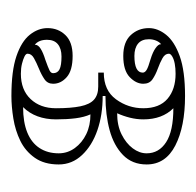

<svg xmlns="http://www.w3.org/2000/svg" viewBox="-24 -740 352 345"><g transform="rotate(90 152.5 -567.0)"><path d="M152 -411Q107 -411 80.5 -420Q54 -429 42 -444Q30 -459 30 -476Q30 -495 42.5 -508Q55 -521 80 -521Q106 -521 118 -510.5Q130 -500 130 -486Q130 -476 122 -470.5Q114 -465 103 -460.5Q92 -456 84 -451.5Q76 -447 76 -440Q76 -437 81 -434.5Q86 -432 94 -430Q102 -428 112 -428Q141 -428 157.5 -445.5Q174 -463 174 -491Q174 -518 170.5 -535Q167 -552 158.5 -559.5Q150 -567 135 -567H110V-577Q142 -577 158 -599Q174 -621 174 -648Q174 -677 157 -691.5Q140 -706 112 -706Q102 -706 94 -704.5Q86 -703 81 -700Q76 -697 76 -694Q76 -687 84 -682.5Q92 -678 103 -674Q114 -670 122 -664.5Q130 -659 130 -648Q130 -635 118 -623.5Q106 -612 80 -612Q55 -612 42.5 -625.5Q30 -639 30 -658Q30 -674 42 -689Q54 -704 80.5 -713.5Q107 -723 152 -723Q207 -723 241 -705.5Q275 -688 275 -654Q275 -628 258 -611.5Q241 -595 213.5 -587.5Q186 -580 152 -580V-575Q186 -575 213.5 -565.5Q241 -556 258 -538Q275 -520 275 -496Q275 -470 263 -453Q251 -436 232.5 -427Q214 -418 192.5 -414.5Q171 -411 152 -411ZM50 -658Q50 -645 58 -638.5Q66 -632 80 -632Q110 -632 110 -647Q110 -651 105 -654Q100 -657 86 -661Q73 -665 66 -670Q59 -675 59 -679Q59 -679 59 -679.5Q59 -680 59 -680Q55 -677 52.5 -671Q50 -665 50 -658ZM183 -601Q205 -601 221 -609Q237 -617 246 -629Q255 -641 255 -654Q255 -676 235 -689Q215 -702 174 -702Q184 -692 189 -678.5Q194 -665 194 -648Q194 -636 191 -624Q188 -612 183 -601ZM172 -432Q199 -432 217.5 -439.5Q236 -447 245.5 -461.5Q255 -476 255 -496Q255 -512 245.5 -525Q236 -538 220.5 -545.5Q205 -553 185 -553Q190 -542 192 -526.5Q194 -511 194 -491Q194 -473 188.5 -458Q183 -443 172 -432ZM51 -475Q51 -460 60 -453Q60 -453 60 -453.5Q60 -454 60 -454Q60 -459 67 -463.5Q74 -468 87 -472Q101 -477 106 -479.5Q111 -482 111 -486Q111 -494 104 -497.5Q97 -501 81 -501Q67 -501 59 -494.5Q51 -488 51 -475Z"/></g></svg>

Font: Kalnia Glaze Thin
Style: Regular
Weight: 100
Version: Version 1.110